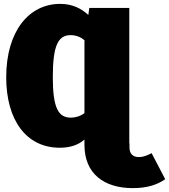

<svg xmlns="http://www.w3.org/2000/svg" viewBox="-20 -739 871 989"><path d="M761 50C736 62 721 70 694 70C665 70 647 53 647 21V-1H646V-698H440L435 -662C400 -694 355 -719 290 -719C128 -719 12 -577 12 -341C12 -122 114 22 288 22C345 22 385 6 415 -20V7C415 156 516 230 664 230C741 230 793 211 831 184ZM345 -133C281 -133 252 -182 252 -341C252 -504 279 -558 344 -558C374 -558 399 -546 416 -531L415 -527V-156C393 -140 368 -133 345 -133Z"/></svg>

Font: Fira Sans Ultra
Style: Regular
Weight: 950
Designer: Carrois Corporate & Edenspiekermann AG
Foundry: Carrois Corporate GbR & Edenspiekermann AG
Version: Version 4.203;PS 004.203;hotconv 1.0.88;makeotf.lib2.5.64775